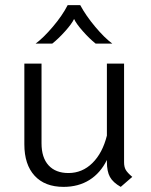

<svg xmlns="http://www.w3.org/2000/svg" viewBox="-20 -718 591 749"><path d="M496 -28 451 11Q421 -6 409 -27.5Q397 -49 397 -87V-94Q372 -43 329 -16Q286 11 228 11Q155 11 115 -32.5Q75 -76 75 -155V-470H142V-159Q142 -103 169.5 -73Q197 -43 247 -43Q301 -43 340.5 -82Q380 -121 397 -189V-470H464V-85Q464 -67 470.5 -55.5Q477 -44 496 -28ZM244 -698H293Q315 -657 351.5 -613.5Q388 -570 418 -548H353Q329 -567 303 -596.5Q277 -626 269 -644Q260 -625 234 -596Q208 -567 184 -548H119Q149 -570 186 -613.5Q223 -657 244 -698Z"/></svg>

Font: KoHo
Style: Regular
Weight: 400
Version: Version 1.000; ttfautohint (v1.6)